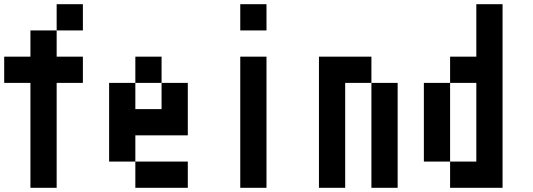

<svg xmlns="http://www.w3.org/2000/svg" viewBox="-20 -895 2540 915"><path d="M0 -500V-625H125V-750H250V-625H375V-500H250V0H125V-500ZM250 -750V-875H375V-750Z M500 -125V-500H625V-375H750V-500H875V-250H625V-125ZM625 -125H875V0H625ZM625 -500V-625H750V-500Z M1125 0V-625H1250V0ZM1125 -750V-875H1250V-750Z M1500 0V-625H1750V-500H1625V0ZM1750 0V-500H1875V0Z M2000 -125V-500H2125V-125ZM2125 -125H2250V-500H2125V-625H2250V-875H2375V0H2125Z"/></svg>

Font: GalmuriMono7 Regular
Style: Regular
Weight: 400
Designer: Lee Minseo (quiple)
Version: Version 2.399;hotconv 1.1.1;makeotfexe 2.6.0 DEVELOPMENT